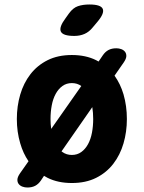

<svg xmlns="http://www.w3.org/2000/svg" viewBox="-20 -805 640 855"><path d="M300 10Q238 10 192 -13Q184 -17 176 -22L162 -1Q151 15 136.5 22.5Q122 30 102 30Q90 30 79.5 26Q69 22 63 14Q57 6 57.5 -5.5Q58 -17 69 -33L107 -87Q83 -122 70 -167Q55 -218 55 -275Q55 -332 70 -383.5Q85 -435 115.5 -474.5Q146 -514 192 -537Q238 -560 300 -560Q362 -560 408 -537Q413 -534 419 -531L438 -559Q449 -575 463.5 -582.5Q478 -590 498 -590Q510 -590 520.5 -586Q531 -582 537 -574Q543 -566 542.5 -554.5Q542 -543 531 -527L490 -468Q516 -432 530 -385Q545 -333 545 -275Q545 -218 530 -166.5Q515 -115 484.5 -75.5Q454 -36 408 -13Q362 10 300 10ZM300 -115Q324 -115 342 -128Q360 -141 372 -163Q384 -185 389.5 -214Q395 -243 395 -275Q395 -303 391 -328L254 -131Q256 -130 258 -128Q276 -115 300 -115ZM208 -231 342 -422Q324 -435 300 -435Q276 -435 258 -422Q240 -409 228 -387Q216 -365 210.5 -336Q205 -307 205 -275Q205 -252 208 -231ZM311 -645Q260 -645 251 -664.5Q242 -684 272 -724L287 -745Q305 -770 327 -777.5Q349 -785 378 -785Q429 -785 437.5 -765.5Q446 -746 414 -708L393 -683Q377 -663 356.5 -654Q336 -645 311 -645Z"/></svg>

Font: Maple Mono NL ExtraBold
Style: Regular
Weight: 800
Monospace: yes
Designer: subframe7536
Version: Version 7.000